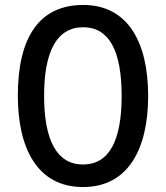

<svg xmlns="http://www.w3.org/2000/svg" viewBox="-20 -745 670 775"><path d="M578 -358C578 -573 497 -725 316 -725C139 -725 52 -595 52 -359C52 -146 131 10 315 10C497 10 578 -143 578 -358ZM158 -358C158 -537 209 -635 316 -635C421 -635 471 -539 471 -358C471 -176 420 -81 315 -81C210 -81 158 -178 158 -358Z"/></svg>

Font: Noto Sans Thai Cond Med
Style: Regular
Weight: 500
Width: 3
Designer: Monotype Design Team
Foundry: Monotype Imaging Inc.
Version: Version 2.002